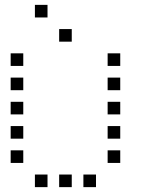

<svg xmlns="http://www.w3.org/2000/svg" viewBox="-20 -796 640 792"><path d="M125 -776Q124 -776 124 -776Q124 -776 124 -775V-725Q124 -724 124 -724Q124 -724 125 -724H175Q176 -724 176 -724Q176 -724 176 -725V-775Q176 -776 176 -776Q176 -776 175 -776ZM225 -676Q224 -676 224 -676Q224 -676 224 -675V-625Q224 -624 224 -624Q224 -624 225 -624H275Q276 -624 276 -624Q276 -624 276 -625V-675Q276 -676 276 -676Q276 -676 275 -676ZM25 -576Q24 -576 24 -576Q24 -576 24 -575V-525Q24 -524 24 -524Q24 -524 25 -524H75Q76 -524 76 -524Q76 -524 76 -525V-575Q76 -576 76 -576Q76 -576 75 -576ZM425 -576Q424 -576 424 -576Q424 -576 424 -575V-525Q424 -524 424 -524Q424 -524 425 -524H475Q476 -524 476 -524Q476 -524 476 -525V-575Q476 -576 476 -576Q476 -576 475 -576ZM25 -476Q24 -476 24 -476Q24 -476 24 -475V-425Q24 -424 24 -424Q24 -424 25 -424H75Q76 -424 76 -424Q76 -424 76 -425V-475Q76 -476 76 -476Q76 -476 75 -476ZM425 -476Q424 -476 424 -476Q424 -476 424 -475V-425Q424 -424 424 -424Q424 -424 425 -424H475Q476 -424 476 -424Q476 -424 476 -425V-475Q476 -476 476 -476Q476 -476 475 -476ZM25 -376Q24 -376 24 -376Q24 -376 24 -375V-325Q24 -324 24 -324Q24 -324 25 -324H75Q76 -324 76 -324Q76 -324 76 -325V-375Q76 -376 76 -376Q76 -376 75 -376ZM425 -376Q424 -376 424 -376Q424 -376 424 -375V-325Q424 -324 424 -324Q424 -324 425 -324H475Q476 -324 476 -324Q476 -324 476 -325V-375Q476 -376 476 -376Q476 -376 475 -376ZM25 -276Q24 -276 24 -276Q24 -276 24 -275V-225Q24 -224 24 -224Q24 -224 25 -224H75Q76 -224 76 -224Q76 -224 76 -225V-275Q76 -276 76 -276Q76 -276 75 -276ZM425 -276Q424 -276 424 -276Q424 -276 424 -275V-225Q424 -224 424 -224Q424 -224 425 -224H475Q476 -224 476 -224Q476 -224 476 -225V-275Q476 -276 476 -276Q476 -276 475 -276ZM25 -176Q24 -176 24 -176Q24 -176 24 -175V-125Q24 -124 24 -124Q24 -124 25 -124H75Q76 -124 76 -124Q76 -124 76 -125V-175Q76 -176 76 -176Q76 -176 75 -176ZM425 -176Q424 -176 424 -176Q424 -176 424 -175V-125Q424 -124 424 -124Q424 -124 425 -124H475Q476 -124 476 -124Q476 -124 476 -125V-175Q476 -176 476 -176Q476 -176 475 -176ZM125 -76Q124 -76 124 -76Q124 -76 124 -75V-25Q124 -24 124 -24Q124 -24 125 -24H175Q176 -24 176 -24Q176 -24 176 -25V-75Q176 -76 176 -76Q176 -76 175 -76ZM225 -76Q224 -76 224 -76Q224 -76 224 -75V-25Q224 -24 224 -24Q224 -24 225 -24H275Q276 -24 276 -24Q276 -24 276 -25V-75Q276 -76 276 -76Q276 -76 275 -76ZM325 -76Q324 -76 324 -76Q324 -76 324 -75V-25Q324 -24 324 -24Q324 -24 325 -24H375Q376 -24 376 -24Q376 -24 376 -25V-75Q376 -76 376 -76Q376 -76 375 -76Z"/></svg>

Font: Doto
Style: Regular
Weight: 400
Monospace: yes
Version: Version 1.000